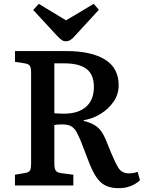

<svg xmlns="http://www.w3.org/2000/svg" viewBox="-20 -966 771 1000"><path d="M598 14Q539 14 506 -15.5Q473 -45 446 -114L401 -231Q389 -260 378 -279.5Q367 -299 350.5 -308.5Q334 -318 304 -318Q280 -318 263 -315V-114Q263 -89 270 -78Q277 -67 300 -64L362 -56V0H58V-56L111 -65Q130 -68 136 -78Q142 -88 142 -116V-589Q142 -613 135.5 -623Q129 -633 109 -636L58 -644V-700H326Q455 -700 526.5 -656Q598 -612 598 -522Q598 -474 571 -435.5Q544 -397 502.5 -372Q461 -347 416 -340V-336Q460 -326 485.5 -305.5Q511 -285 529 -243L560 -167Q581 -117 598 -90Q615 -63 653 -63Q662 -63 672 -64.5Q682 -66 697 -71L709 -27Q687 -7 659.5 3.5Q632 14 598 14ZM314 -374Q388 -374 428.5 -410Q469 -446 469 -513Q469 -578 430.5 -607Q392 -636 315 -636H263V-376Q280 -375 292 -374.5Q304 -374 314 -374ZM323 -751Q311 -751 301 -758Q291 -765 275 -782L153 -914L182 -946L324 -860L468 -946L495 -915L369 -778Q358 -765 347 -758Q336 -751 323 -751Z"/></svg>

Font: Literata 12pt Medium
Style: Regular
Weight: 500
Designer: Latin by Veronika Burian and Jose Scaglione. Greek by Irene Vlachou. Cyrillic by Vera Evstafieva.
Foundry: TypeTogether
Version: Version 3.002